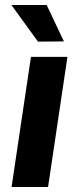

<svg xmlns="http://www.w3.org/2000/svg" viewBox="-20 -743 314 763"><path d="M26 0 103 -517H248L171 0ZM131 -577.5 25.5 -723H165.5L234 -578.5Z"/></svg>

Font: Public Sans Thin
Style: Bold Italic
Weight: 700
Italic angle: -8°
Version: Version 2.001